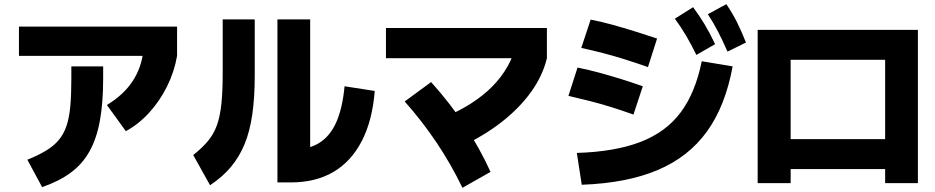

<svg xmlns="http://www.w3.org/2000/svg" viewBox="-20 -872 4440 912"><path d="M110 -113.3Q162.2 -134.4 198.9 -156.7Q235.6 -178.9 258.9 -206.7Q282.2 -234.4 295.6 -273.3Q308.9 -312.2 313.9 -367.2Q318.9 -422.2 318.9 -498.9V-556.7H470V-498.9Q470 -383.3 454.4 -298.3Q438.9 -213.3 405 -152.8Q371.1 -92.2 315 -51.1Q258.9 -10 180 16.7ZM70 -606.7V-745.6H821.1V-606.7ZM487.8 -373.3Q566.7 -421.1 609.4 -485.6Q652.2 -550 661.1 -632.2L821.1 -606.7Q807.8 -530 773.3 -461.1Q738.9 -392.2 688.9 -337.2Q638.9 -282.2 577.8 -248.9Z M1297.8 -5.6V-780H1453.3V-77.8L1362.2 -160Q1441.1 -160 1493.9 -191.7Q1546.7 -223.3 1576.7 -290Q1606.7 -356.7 1616.7 -462.2L1760 -440Q1748.9 -298.9 1698.3 -201.7Q1647.8 -104.4 1563.3 -55Q1478.9 -5.6 1362.2 -5.6ZM897.8 -135.6Q940 -168.9 967.8 -202.2Q995.6 -235.6 1010.6 -277.8Q1025.6 -320 1031.7 -379.4Q1037.8 -438.9 1037.8 -524.4V-780H1190V-512.2Q1190 -407.8 1178.3 -327.8Q1166.7 -247.8 1141.7 -187.2Q1116.7 -126.7 1076.7 -78.9Q1036.7 -31.1 977.8 7.8Z M2086.7 -313.3Q2233.3 -374.4 2319.4 -462.2Q2405.6 -550 2434.4 -666.7L2577.8 -595.6Q2557.8 -512.2 2502.8 -435.6Q2447.8 -358.9 2363.3 -292.8Q2278.9 -226.7 2166.7 -174.4ZM2176.7 20Q2121.1 -94.4 2052.8 -196.1Q1984.4 -297.8 1902.2 -390L2027.8 -482.2Q2117.8 -382.2 2187.8 -276.1Q2257.8 -170 2310 -55.6ZM1813.3 -595.6V-738.9H2577.8V-595.6Z M2720 -145.6Q2901.1 -151.1 3022.2 -197.8Q3143.3 -244.4 3213.3 -338.3Q3283.3 -432.2 3313.3 -581.1L3460 -556.7Q3425.6 -368.9 3338.3 -247.8Q3251.1 -126.7 3104.4 -64.4Q2957.8 -2.2 2743.3 5.6ZM2988.9 -327.8Q2933.3 -347.8 2883.3 -363.3Q2833.3 -378.9 2783.3 -391.7Q2733.3 -404.4 2680 -416.7L2723.3 -551.1Q2777.8 -540 2826.7 -526.7Q2875.6 -513.3 2926.1 -497.8Q2976.7 -482.2 3033.3 -462.2ZM3057.8 -553.3Q3001.1 -573.3 2950 -589.4Q2898.9 -605.6 2847.8 -618.9Q2796.7 -632.2 2741.1 -644.4L2785.6 -778.9Q2841.1 -767.8 2891.1 -753.9Q2941.1 -740 2992.8 -723.9Q3044.4 -707.8 3101.1 -688.9ZM3287.8 -611.1Q3263.3 -661.1 3239.4 -701.7Q3215.6 -742.2 3185.6 -783.3L3272.2 -837.8Q3302.2 -797.8 3327.8 -755Q3353.3 -712.2 3376.7 -662.2ZM3435.6 -626.7Q3413.3 -677.8 3391.7 -720Q3370 -762.2 3342.2 -804.4L3430 -852.2Q3458.9 -810 3480.6 -766.7Q3502.2 -723.3 3523.3 -670Z M3578.9 -2.2V-730H4340V-2.2H4184.4V-68.9H3735.6V-2.2ZM3735.6 -211.1H4184.4V-587.8H3735.6Z"/></svg>

Font: Paperlogy 8 ExtraBold
Style: Regular
Weight: 800
Designer: redesigned by Lee Juim, glyphs from Gmarket Sans & Montserrat
Foundry: PT&
Version: Version 1.001